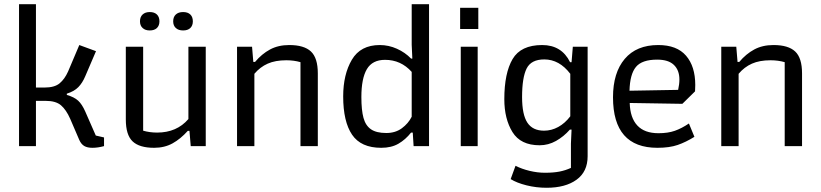

<svg xmlns="http://www.w3.org/2000/svg" viewBox="-20 -691 3883 908"><path d="M355 -29 312 -129Q293 -172 268.5 -193Q244 -214 196 -214H150V0H70V-671H150V-277H191Q238 -277 262 -297Q286 -317 302 -353L355 -478L434 -449L383 -330Q370 -299 350.5 -279Q331 -259 296 -248V-242Q331 -232 349.5 -215Q368 -198 383 -164L433 -50L472 -41V0Q443 8 417 8Q393 8 378.5 -0.5Q364 -9 355 -29Z M642 -590Q642 -611 654.5 -622.5Q667 -634 688 -634Q710 -634 722 -622.5Q734 -611 734 -590Q734 -570 722 -558.5Q710 -547 688 -547Q667 -547 654.5 -558.5Q642 -570 642 -590ZM799 -590Q799 -611 811.5 -622.5Q824 -634 846 -634Q868 -634 880 -622.5Q892 -611 892 -590Q892 -570 880 -558.5Q868 -547 846 -547Q824 -547 811.5 -558.5Q799 -570 799 -590ZM575 -126V-470H657V-73Q688 -64 723 -64Q816 -64 871 -128V-470H953V0H882L876 -72H868Q834 -34 796 -13Q758 8 709 8Q639 8 607 -22.5Q575 -53 575 -126Z M1101 -470H1172L1178 -398H1186Q1218 -436 1257 -457Q1296 -478 1348 -478Q1418 -478 1450.5 -447.5Q1483 -417 1483 -344V0H1401V-397Q1370 -406 1334 -406Q1282 -406 1246 -390Q1210 -374 1183 -342V0H1101Z M1603 -235Q1603 -339 1644 -408.5Q1685 -478 1776 -478Q1818 -478 1857 -460.5Q1896 -443 1924 -414H1930L1927 -479V-671H2009V0H1936L1932 -64H1924Q1898 -31 1864.5 -11.5Q1831 8 1783 8Q1687 8 1645 -54Q1603 -116 1603 -235ZM1927 -139V-351Q1876 -408 1801 -408Q1741 -408 1715 -364Q1689 -320 1689 -232Q1689 -170 1699 -133.5Q1709 -97 1734.5 -79.5Q1760 -62 1807 -62Q1850 -62 1880.5 -84.5Q1911 -107 1927 -139Z M2156 -654H2242V-554H2156ZM2159 -470H2239V0H2159Z M2395 156 2418 93Q2447 108 2484.5 117Q2522 126 2557 126Q2597 126 2625.5 120.5Q2654 115 2680 103V-12L2683 -78H2675Q2646 -45 2609.5 -24.5Q2573 -4 2532 -4Q2442 -4 2403.5 -66.5Q2365 -129 2365 -222Q2365 -345 2404 -411.5Q2443 -478 2544 -478Q2636 -478 2676 -397H2683L2689 -470H2759V48Q2759 121 2706.5 159Q2654 197 2565 197Q2516 197 2470 185.5Q2424 174 2395 156ZM2677 -141V-342Q2625 -410 2554 -410Q2492 -410 2470.5 -367Q2449 -324 2449 -232Q2449 -149 2474 -111Q2499 -73 2553 -73Q2588 -73 2620 -90.5Q2652 -108 2677 -141Z M2879 -231Q2879 -347 2934.5 -412.5Q2990 -478 3093 -478Q3181 -478 3224.5 -427.5Q3268 -377 3268 -289Q3268 -269 3267 -259L3207 -200L2958 -204Q2960 -134 2994 -97.5Q3028 -61 3094 -61Q3139 -61 3171.5 -72.5Q3204 -84 3238 -107L3264 -44Q3224 -19 3185 -5.5Q3146 8 3089 8Q2879 8 2879 -231ZM3187 -266Q3193 -293 3193 -315Q3193 -359 3167 -384Q3141 -409 3088 -409Q3016 -409 2987.5 -374.5Q2959 -340 2957 -262Z M3391 -470H3462L3468 -398H3476Q3508 -436 3547 -457Q3586 -478 3638 -478Q3708 -478 3740.5 -447.5Q3773 -417 3773 -344V0H3691V-397Q3660 -406 3624 -406Q3572 -406 3536 -390Q3500 -374 3473 -342V0H3391Z"/></svg>

Font: Athiti Medium
Style: Regular
Weight: 500
Designer: CadsonDemak Team
Foundry: CadsonDemak
Version: Version 1.033